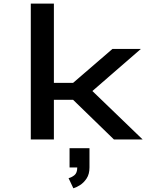

<svg xmlns="http://www.w3.org/2000/svg" viewBox="-20 -770 899 1060"><path d="M150 0V-750H277.5V-312.5H383.5L601 -500H758L490 -267.5L767.5 0H609L383.5 -219H277.5V0ZM364 154.5V48H474V154.5Q474 191.5 458 215.5Q442 239.5 421 252.5Q400 265.5 385 269.5L358.5 213.5Q374.5 210 390.5 197.5Q406.5 185 406.5 154.5Z"/></svg>

Font: Trispace SemiExpanded Medium
Style: Regular
Weight: 500
Width: 6
Designer: Tyler Finck
Foundry: Etcetera Type Company
Version: Version 1.210; ttfautohint (v1.8.3)